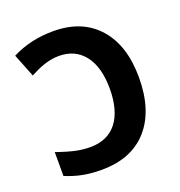

<svg xmlns="http://www.w3.org/2000/svg" viewBox="-132 -836 901 959"><g transform="rotate(-20 318.5 -357.0)"><path d="M238.8 -598.1C296.9 -598.1 341.8 -577.1 374.5 -535.2C406.7 -493.2 422.9 -434.1 422.9 -357.9C422.9 -204.1 356.4 -116.2 232.9 -116.2C208 -116.2 183.1 -118.7 158.2 -124C133.3 -128.9 99.1 -138.7 56.2 -153.8V-26.9C118.7 -1 174.8 9.8 247.1 9.8C353 9.8 435.1 -22.9 492.7 -87.9C550.3 -152.8 579.1 -244.1 579.1 -360.8C579.1 -474.1 550.8 -563 493.7 -627.4C436.5 -691.9 356.9 -724.1 254.9 -724.1C174.3 -724.1 101.1 -707.5 35.2 -673.8L84 -550.8C131.3 -576.2 182.1 -598.1 238.8 -598.1Z"/></g></svg>

Font: Noto Reveo Sans
Style: Bold
Weight: 700
Designer: Monotype Design team
Foundry: Monotype Imaging Inc.
Version: Version 1.04